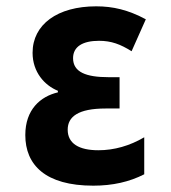

<svg xmlns="http://www.w3.org/2000/svg" viewBox="-20 -577 540 607"><path d="M275 10C336 10 389 -2 436 -26V-143C390 -116 341 -102 291 -102C230 -102 194 -123 194 -167C194 -208 227 -234 314 -234H358V-333H323C252 -333 211 -349 211 -393C211 -430 242 -448 293 -448C332 -448 361 -437 396 -415L441 -516C385 -546 337 -557 284 -557C162 -557 83 -500 83 -410C83 -349 121 -307 163 -290V-285C108 -272 60 -231 60 -150C60 -56 123 10 275 10Z"/></svg>

Font: Noto Sans Mono ExtraCondensed ExtraBold
Style: Regular
Weight: 800
Width: 2
Designer: Monotype Design Team
Foundry: Monotype Imaging Inc.
Version: Version 2.014